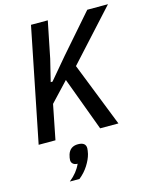

<svg xmlns="http://www.w3.org/2000/svg" viewBox="-137 -789 912 1137"><g transform="rotate(-15 318.5 -220.0)"><path d="M280 -329 170 -212 128 0H25L165 -698H268L223 -475L190 -340H201L310 -469L510 -698H637L359 -393L514 0H402ZM250 57Q298 57 298 94Q298 99 296.5 109Q295 119 293 128Q285 160 262.5 195.5Q240 231 206 258H147Q173 237 190.5 215Q208 193 219 168Q201 168 191 159Q181 150 181 136Q181 131 182.5 121Q184 111 187 102Q202 57 250 57Z"/></g></svg>

Font: IBM Plex Sans Cond Medm
Style: Italic
Weight: 500
Width: 3
Italic angle: -11°
Designer: Mike Abbink, Paul van der Laan, Pieter van Rosmalen
Foundry: Bold Monday
Version: Version 1.3